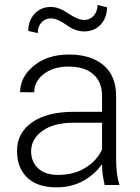

<svg xmlns="http://www.w3.org/2000/svg" viewBox="-20 -763 578 792"><path d="M411.6 0Q405.8 -27.3 403.3 -45.9Q400.9 -64.5 400.9 -83.5L399.4 -84Q370.6 -43 322.8 -16.6Q274.9 9.8 212.9 9.8Q134.3 9.8 92.3 -30.3Q50.3 -70.3 50.3 -140.6Q50.3 -215.3 112.5 -258.5Q174.8 -301.8 284.2 -301.8H400.9V-367.2Q400.9 -424.8 365 -456.5Q329.1 -488.3 262.7 -488.3Q200.2 -488.3 160.6 -457.8Q121.1 -427.2 121.1 -382.3L63 -382.8Q63 -445.3 119.4 -491.7Q175.8 -538.1 265.1 -538.1Q354.5 -538.1 406.7 -494.4Q459 -450.7 459 -366.2V-106.4Q459 -78.1 461.9 -52.2Q464.8 -26.4 472.7 0ZM219.7 -41.5Q284.2 -41.5 331.8 -70.6Q379.4 -99.6 400.9 -146.5V-256.8H283.2Q202.1 -256.8 155.3 -223.4Q108.4 -189.9 108.4 -138.7Q108.4 -95.2 137.5 -68.4Q166.5 -41.5 219.7 -41.5ZM421.4 -732.9Q421.4 -689.5 395 -661.4Q368.7 -633.3 327.6 -633.3Q291 -633.3 253.9 -660.2Q216.8 -687 189.9 -687Q166.5 -687 151.1 -670.2Q135.7 -653.3 135.7 -626.5L96.7 -635.3Q96.7 -678.2 122.8 -706.3Q148.9 -734.4 189.9 -734.4Q222.7 -734.4 262 -707.5Q301.3 -680.7 327.6 -680.7Q350.6 -680.7 366.5 -698Q382.3 -715.3 382.3 -742.7Z"/></svg>

Font: Roboto Web
Style: Light
Weight: 300
Designer: Google
Version: Version 1.200310; 2013